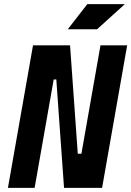

<svg xmlns="http://www.w3.org/2000/svg" viewBox="-20 -914 639 934"><path d="M291.5 0H476.6L598.6 -693.4H468.8L376 -166H358.4L320.8 -693.4H140.6L18.6 0H148.4L241.2 -527.3H253.9ZM309.6 -771.5H452.1L587.4 -894H404.8Z"/></svg>

Font: Cascadia Mono NF
Style: Bold Italic
Weight: 700
Italic angle: -10°
Monospace: yes
Designer: Aaron Bell
Foundry: Saja Typeworks
Version: Version 2404.023